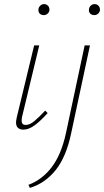

<svg xmlns="http://www.w3.org/2000/svg" viewBox="-20 -630 509 939"><path d="M94 4Q79 4 70 -3Q61 -10 59 -23Q57 -36 62 -56L147 -408H172L88 -59Q84 -40 87.5 -29.5Q91 -19 106 -19Q126 -19 149 -38.5Q172 -58 201 -89L213 -77Q180 -40 150.5 -18Q121 4 94 4ZM194 -556Q186 -556 179.5 -559.5Q173 -563 170 -569.5Q167 -576 168 -584Q169 -595 177 -602.5Q185 -610 196 -610Q204 -610 210 -606Q216 -602 219 -596Q222 -590 222 -581Q221 -571 213 -563.5Q205 -556 194 -556ZM303 19 394 -408H420L328 22Q304 137 252.5 201.5Q201 266 126 289L119 274Q186 249 233 187.5Q280 126 303 19ZM441 -556Q433 -556 426.5 -559.5Q420 -563 417 -569.5Q414 -576 415 -584Q416 -595 424 -602.5Q432 -610 443 -610Q451 -610 457 -606Q463 -602 466 -596Q469 -590 469 -581Q468 -571 460 -563.5Q452 -556 441 -556Z"/></svg>

Font: Ysabeau Office Thin
Style: Italic
Weight: 250
Italic angle: -12°
Designer: Christian Thalmann (Catharsis Fonts)
Version: Version 2.001;gftools[0.9.30]; featfreeze: tnum,lnum,ss02